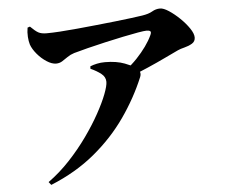

<svg xmlns="http://www.w3.org/2000/svg" viewBox="-55 -825 1111 947"><g transform="rotate(-5 500.0 -351.0)"><path d="M574 -471Q607 -496 633.5 -524Q660 -552 680 -580Q700 -608 711 -632Q719 -648 714 -653Q709 -658 695 -658Q684 -658 652 -652.5Q620 -647 577 -638Q534 -629 487.5 -618.5Q441 -608 399.5 -597.5Q358 -587 330 -579Q311 -573 296 -562.5Q281 -552 267.5 -543.5Q254 -535 237 -535Q216 -535 190.5 -551.5Q165 -568 144.5 -592.5Q124 -617 116 -640Q111 -656 109.5 -678.5Q108 -701 112 -724L124 -728Q148 -704 163 -696Q178 -688 203 -688Q230 -688 269.5 -690.5Q309 -693 356 -697.5Q403 -702 452 -707Q501 -712 545.5 -717Q590 -722 625.5 -726.5Q661 -731 680 -734Q713 -739 731.5 -750Q750 -761 771 -761Q788 -761 814 -744Q840 -727 866.5 -701.5Q893 -676 911 -649.5Q929 -623 929 -604Q929 -584 912 -574Q895 -564 874.5 -559Q854 -554 841 -548Q813 -535 773.5 -516Q734 -497 687 -476.5Q640 -456 589 -435ZM149 44Q206 3 256 -50.5Q306 -104 346.5 -161Q387 -218 416 -270.5Q445 -323 460.5 -363.5Q476 -404 476 -424Q476 -448 455 -464.5Q434 -481 403 -495L404 -507Q419 -513 437.5 -517Q456 -521 477 -521Q534 -521 574.5 -505.5Q615 -490 628 -480Q640 -471 645 -459.5Q650 -448 644 -433Q602 -332 536.5 -238.5Q471 -145 378.5 -68.5Q286 8 161 59Z"/></g></svg>

Font: Noto Serif JP Black
Style: Regular
Weight: 900
Designer: Ryoko NISHIZUKA 西塚涼子 (kana & ideographs); Frank Grießhammer (Latin, Greek & Cyrillic); Wenlong ZHANG 张文龙 (bopomofo); San
Foundry: Adobe
Version: Version 2.003-H1;hotconv 1.1.1;makeotfexe 2.6.0